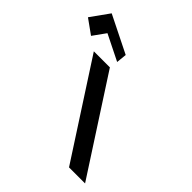

<svg xmlns="http://www.w3.org/2000/svg" viewBox="-995 -1371 1590 1590"><g transform="rotate(45 -200.0 -576.0)"><path d="M-708.2 -990 -581.3 -899 -500.8 -1011 -275.3 -899 -266.2 -990 -592.2 -1152ZM-286.4 -825H-474.4L60 0H248Z"/></g></svg>

Font: Hussar
Style: BdOpOblSeven
Weight: 700
Foundry: Cannot Into Space Fonts
Version: Version 2.00